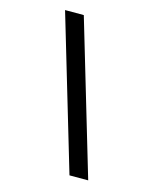

<svg xmlns="http://www.w3.org/2000/svg" viewBox="-118 -767 801 962"><g transform="rotate(15 283.0 -286.0)"><path d="M334.8 111.7 99.1 -682.5H196.3L431.9 111.7Z"/></g></svg>

Font: Panamera Thin
Style: Regular
Weight: 100
Designer: Bastien Sozeau
Foundry: NBR — Bastien Sozeau
Version: Version 3.003;gftools[0.9.33]